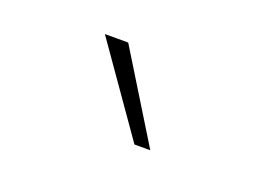

<svg xmlns="http://www.w3.org/2000/svg" viewBox="-45 -854 590 410"><g transform="rotate(20 250.0 -649.0)"><path d="M278 -549 138 -749H191L314 -549Z"/></g></svg>

Font: Nunito Sans 12pt ExtraLight 12pt ExtraLight
Style: Italic
Weight: 250
Italic angle: -9°
Version: Version 3.101;gftools[0.9.27]